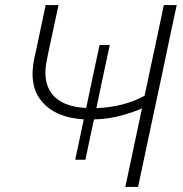

<svg xmlns="http://www.w3.org/2000/svg" viewBox="-20 -733 718 753"><path d="M275 -106.5Q284.5 -151 293 -191.5Q301.5 -232 308.5 -265Q200 -271 145.8 -333Q91.5 -395 114.5 -504Q117 -514.5 119 -524.2Q121 -534 123.5 -544.5Q133 -591.5 141.5 -630.2Q150 -669 159 -713H209.5Q199.5 -665.5 190.2 -623Q181 -580.5 170.5 -531L164 -499.5Q145.5 -413 184.5 -363.8Q223.5 -314.5 318 -309.5L336 -395Q343.5 -430.5 352.2 -471.5Q361 -512.5 370.5 -556.5H410.5Q401 -512.5 392.2 -471.5Q383.5 -430.5 376 -395L358 -309Q466 -313 547 -357.5L571.5 -472.5Q586 -540 598.2 -597.5Q610.5 -655 622.5 -713H673Q660.5 -654.5 648.2 -597.2Q636 -540 622 -472L572 -238Q558 -172 546.2 -116.2Q534.5 -60.5 521.5 0H471.5Q484 -59.5 496 -115Q508 -170.5 521.5 -236L537 -308Q507.5 -294.5 457.8 -280.5Q408 -266.5 348.5 -264.5Q341 -229.5 332.5 -189.8Q324 -150 315 -106.5Z"/></svg>

Font: Commissioner ExtraLight
Style: Italic
Weight: 200
Italic angle: -12°
Designer: Kostas Bartsokas
Foundry: Kostas Bartsokas
Version: Version 1.000; ttfautohint (v1.8.3)